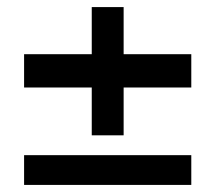

<svg xmlns="http://www.w3.org/2000/svg" viewBox="-20 -658 608 542"><path d="M239 -276V-411H48V-505H239V-638H329V-505H520V-411H329V-276ZM48 -220H520V-136H48Z"/></svg>

Font: Myanmar Khyay
Style: Regular
Weight: 400
Designer: Danh Hong
Foundry: Google Inc.
Version: Version 1.10 March 4, 2015